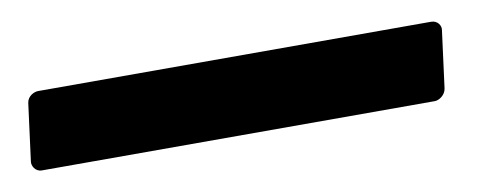

<svg xmlns="http://www.w3.org/2000/svg" viewBox="-44 -15 572 229"><g transform="rotate(-10 241.5 99.0)"><path d="M6 52C1 52 -7 56 -8 64L-17 133C-18 138 -14 146 -6 146H470C475 146 483 141 484 133L493 64C494 59 490 52 482 52Z"/></g></svg>

Font: Falling Sky
Style: BdObl
Weight: 700
Designer: Paul D. Hunt
Foundry: Adobe Systems Incorporated
Version: Version 1.02